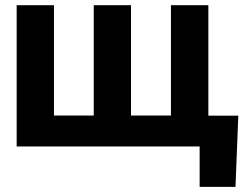

<svg xmlns="http://www.w3.org/2000/svg" viewBox="-20 -566 953 742"><path d="M44.4 -545.9H188.5V-119.6H342.3V-545.9H486.3V-119.6H640.6V-545.9H785.2V-119.1H900.9L890.1 156.2H751.5V0H44.4Z"/></svg>

Font: Inter Tight
Style: Bold
Weight: 700
Designer: Rasmus Andersson
Foundry: rsms
Version: Version 3.004; ttfautohint (v1.8.4.7-5d5b)